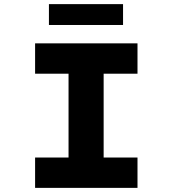

<svg xmlns="http://www.w3.org/2000/svg" viewBox="-20 -910 836 930"><path d="M150 0V-147H312V-553H150V-700H646V-553H482V-147H646V0ZM217 -789V-890H576V-789Z"/></svg>

Font: Lexend Mega
Style: Bold
Weight: 700
Version: Version 1.007